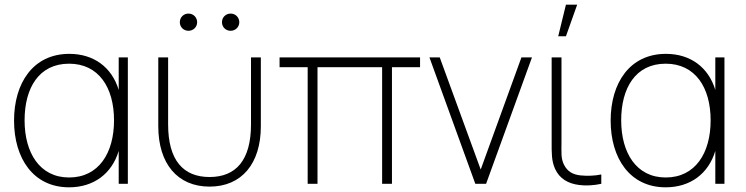

<svg xmlns="http://www.w3.org/2000/svg" viewBox="-20 -785 3184 820"><path d="M275 15C379.5 15 457.5 -42.5 487 -140.5V0H526V-540H487V-401C457.5 -497.5 381 -555 276 -555C121 -555 40 -430 40 -270C40 -109 122 15 275 15ZM275 -27C150 -27 85 -132 85 -271C85 -409 146 -513 275 -513C401 -513 467 -412 467 -271C467 -132 402 -27 275 -27Z M965 -653.5C985.5 -653.5 1002 -669.5 1002 -690C1002 -711 985.5 -727 965 -727C944 -727 928 -711 928 -690C928 -669.5 944 -653.5 965 -653.5ZM785 -653.5C805.5 -653.5 822 -669.5 822 -690C822 -711 805.5 -727 785 -727C764 -727 748 -711 748 -690C748 -669.5 764 -653.5 785 -653.5ZM656 -246C656 -86 738 12 875 12C1012 12 1094 -86 1094 -246V-540H1052V-254C1052 -100 987 -29 875 -29C763 -29 698 -100 698 -254V-540H656Z M1294 0H1336V-498H1612V0H1654V-498H1774V-540H1174V-498H1294Z M2010 0H2056L2252 -540H2207L2033 -61L1858 -540H1814Z M2397 -765 2364 -630H2397L2445 -765ZM2453 5C2482 9 2516 7 2548 0V-40C2521 -34 2488 -33 2458 -36C2426 -40 2404 -52 2389 -81C2375 -109 2378 -132 2378 -179V-540H2336V-179C2336 -132 2335 -98 2351 -63C2370 -22 2406 -1 2453 5Z M2823 15C2927.5 15 3005.5 -42.5 3035 -140.5V0H3074V-540H3035V-401C3005.5 -497.5 2929 -555 2824 -555C2669 -555 2588 -430 2588 -270C2588 -109 2670 15 2823 15ZM2823 -27C2698 -27 2633 -132 2633 -271C2633 -409 2694 -513 2823 -513C2949 -513 3015 -412 3015 -271C3015 -132 2950 -27 2823 -27Z"/></svg>

Font: Hauora ExtraLight
Style: Regular
Weight: 200
Designer: Mikhail Sharanda
Foundry: WCYS & Co.
Version: Version 1.010